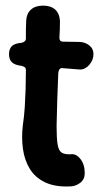

<svg xmlns="http://www.w3.org/2000/svg" viewBox="-20 -653 368 682"><path d="M232 9Q177 12 141 -5Q105 -22 86 -53Q67 -84 61.5 -124Q56 -164 61 -207Q66 -241 68 -273Q70 -305 71 -337Q72 -369 72 -403Q72 -409 70.5 -411.5Q69 -414 65 -416Q61 -418 57 -419Q32 -422 22 -432Q12 -442 12 -461Q12 -479 22 -489Q32 -499 57 -501Q64 -503 68 -506.5Q72 -510 72 -517Q72 -532 72 -548Q72 -564 73 -579Q74 -604 89.5 -618.5Q105 -633 133 -633Q160 -633 175.5 -619.5Q191 -606 193 -579Q193 -564 192.5 -549Q192 -534 191 -519Q191 -505 204 -505Q220 -505 235 -504.5Q250 -504 264 -504Q283 -503 297.5 -491.5Q312 -480 312 -461Q312 -440 297.5 -423Q283 -406 264 -406Q249 -407 233 -408.5Q217 -410 201 -411Q196 -412 192 -407.5Q188 -403 187 -394Q185 -347 183.5 -301Q182 -255 181 -205Q181 -163 184.5 -140.5Q188 -118 199 -111Q210 -104 231 -105Q250 -108 265.5 -88.5Q281 -69 281 -38Q281 -16 265.5 -4Q250 8 232 9Z"/></svg>

Font: Winky Sans Medium
Style: Regular
Weight: 500
Designer: Simon Atzbach
Foundry: typofactur
Version: Version 1.205